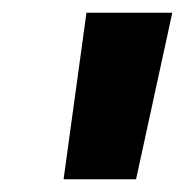

<svg xmlns="http://www.w3.org/2000/svg" viewBox="-20 -730 291 302"><path d="M116 -710H251L194 -448H80Z"/></svg>

Font: Sarabun
Style: Bold Italic
Weight: 700
Italic angle: -10°
Designer: Suppakit Chalermlarp | Katatrad Co.,Ltd.
Foundry: Cadson Demak Co.,Ltd.
Version: Version 1.000; ttfautohint (v1.6)